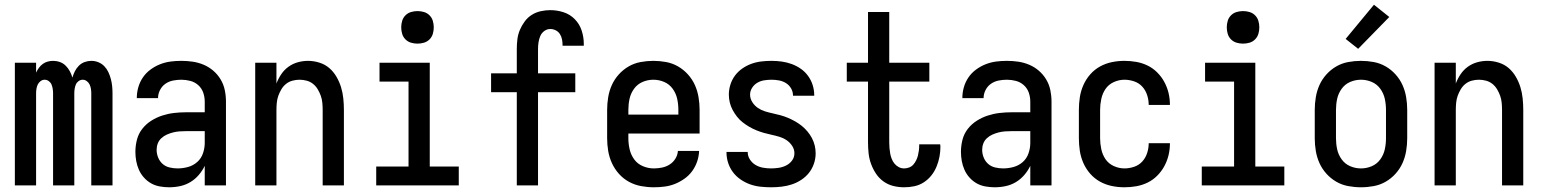

<svg xmlns="http://www.w3.org/2000/svg" viewBox="-20 -786 6540 814"><path d="M43 0V-520H133V-478Q138 -489 145 -498.5Q152 -508 161.5 -515Q171 -522 182.5 -525Q194 -528 205 -528Q220 -528 234 -523Q248 -518 258.5 -507.5Q269 -497 276 -484Q283 -471 287 -457Q291 -471 297.5 -484Q304 -497 314.5 -507.5Q325 -518 339 -523Q353 -528 367 -528Q383 -528 397.5 -522Q412 -516 422.5 -505Q433 -494 439.5 -480Q446 -466 450 -451Q454 -436 455.5 -420.5Q457 -405 457 -390V0H367V-390Q367 -400 365.5 -409.5Q364 -419 360 -427.5Q356 -436 348 -442Q340 -448 331 -448Q321 -448 313 -442Q305 -436 301.5 -427.5Q298 -419 296.5 -409.5Q295 -400 295 -390V0H205V-390Q205 -400 203.5 -409.5Q202 -419 198.5 -427.5Q195 -436 187 -442Q179 -448 169 -448Q160 -448 152 -442Q144 -436 140 -427.5Q136 -419 134.5 -409.5Q133 -400 133 -390V0Z M697 8Q678 8 658 4.5Q638 1 621 -8.5Q604 -18 590.5 -33Q577 -48 569 -66Q561 -84 557.5 -103.5Q554 -123 554 -142Q554 -168 560.5 -193.5Q567 -219 583 -239.5Q599 -260 621 -274Q643 -288 667.5 -296Q692 -304 717.5 -307Q743 -310 769 -310H848V-355Q848 -375 841.5 -393.5Q835 -412 820.5 -425Q806 -438 787 -443Q768 -448 749 -448Q731 -448 713.5 -444.5Q696 -441 681.5 -431Q667 -421 658.5 -404.5Q650 -388 650 -370H560V-371Q560 -394 566.5 -416.5Q573 -439 586 -458Q599 -477 618 -491Q637 -505 658.5 -513.5Q680 -522 702.5 -525Q725 -528 749 -528Q773 -528 797 -524.5Q821 -521 843.5 -511.5Q866 -502 884.5 -486Q903 -470 915.5 -449Q928 -428 933 -404Q938 -380 938 -355V0H848V-83Q838 -62 822.5 -44Q807 -26 787 -14Q767 -2 744 3Q721 8 697 8ZM733 -72Q755 -72 777 -78Q799 -84 816 -99Q833 -114 840.5 -136Q848 -158 848 -180V-230H769Q755 -230 741 -229Q727 -228 713.5 -224.5Q700 -221 687.5 -215.5Q675 -210 664.5 -200.5Q654 -191 649 -178Q644 -165 644 -151Q644 -134 650.5 -118Q657 -102 669.5 -91Q682 -80 699 -76Q716 -72 733 -72Z M1062 0V-520H1152V-432Q1160 -453 1172.5 -471.5Q1185 -490 1203 -503Q1221 -516 1242.5 -522Q1264 -528 1286 -528Q1310 -528 1334 -520.5Q1358 -513 1376 -497.5Q1394 -482 1406.5 -460.5Q1419 -439 1426 -416Q1433 -393 1435.5 -368.5Q1438 -344 1438 -320V0H1348V-320Q1348 -335 1346.5 -350.5Q1345 -366 1340 -380Q1335 -394 1327 -407.5Q1319 -421 1307 -430.5Q1295 -440 1280 -444Q1265 -448 1250 -448Q1235 -448 1220 -444Q1205 -440 1193 -430.5Q1181 -421 1173 -407.5Q1165 -394 1160 -380Q1155 -366 1153.5 -350.5Q1152 -335 1152 -320V0Z M1575 0V-80H1712V-440H1589V-520H1802V-80H1925V0ZM1750 -601Q1736 -601 1722.5 -605Q1709 -609 1699 -619Q1689 -629 1685 -642.5Q1681 -656 1681 -670Q1681 -684 1685 -697.5Q1689 -711 1699 -721Q1709 -731 1722.5 -735Q1736 -739 1750 -739Q1764 -739 1777.5 -735Q1791 -731 1801 -721Q1811 -711 1815 -697.5Q1819 -684 1819 -670Q1819 -656 1815 -642.5Q1811 -629 1801 -619Q1791 -609 1777.5 -605Q1764 -601 1750 -601Z M2171 0V-395H2062V-475H2171V-578Q2171 -599 2173.5 -619.5Q2176 -640 2184 -659Q2192 -678 2204.5 -695Q2217 -712 2234.5 -723Q2252 -734 2272.5 -738.5Q2293 -743 2313 -743Q2342 -743 2369.5 -734Q2397 -725 2417 -704.5Q2437 -684 2446 -656.5Q2455 -629 2455 -601V-592H2365V-596Q2365 -608 2362.5 -620Q2360 -632 2353.5 -642Q2347 -652 2336 -657.5Q2325 -663 2313 -663Q2299 -663 2287.5 -654.5Q2276 -646 2270.5 -633Q2265 -620 2263 -606Q2261 -592 2261 -578V-475H2419V-395H2261V0Z M2752 8Q2725 8 2698 3Q2671 -2 2647 -15Q2623 -28 2604.5 -48.5Q2586 -69 2574.5 -94Q2563 -119 2558.5 -146Q2554 -173 2554 -200V-320Q2554 -347 2558.5 -374Q2563 -401 2574 -425.5Q2585 -450 2603.5 -470.5Q2622 -491 2645.5 -504.5Q2669 -518 2696 -523Q2723 -528 2750 -528Q2777 -528 2804 -523Q2831 -518 2854.5 -504.5Q2878 -491 2896.5 -470.5Q2915 -450 2926 -425.5Q2937 -401 2941.5 -374Q2946 -347 2946 -320V-220H2644V-200Q2644 -176 2649.5 -152.5Q2655 -129 2669 -110Q2683 -91 2705.5 -81.5Q2728 -72 2752 -72Q2769 -72 2786.5 -75.5Q2804 -79 2819 -88.5Q2834 -98 2843.5 -113.5Q2853 -129 2854 -146H2944Q2943 -123 2935.5 -101Q2928 -79 2914.5 -60.5Q2901 -42 2882 -28.5Q2863 -15 2842 -6.5Q2821 2 2798 5Q2775 8 2752 8ZM2856 -300V-320Q2856 -344 2851 -367Q2846 -390 2832 -409.5Q2818 -429 2796 -438.5Q2774 -448 2750 -448Q2726 -448 2704 -438.5Q2682 -429 2668 -409.5Q2654 -390 2649 -367Q2644 -344 2644 -320V-300Z M3249 8Q3226 8 3203.5 5.5Q3181 3 3160 -4.5Q3139 -12 3120 -25Q3101 -38 3087.5 -56Q3074 -74 3067 -95.5Q3060 -117 3060 -140V-142H3150V-141Q3150 -124 3159.5 -109.5Q3169 -95 3183.5 -86.5Q3198 -78 3215 -75Q3232 -72 3249 -72Q3265 -72 3281.5 -74.5Q3298 -77 3313 -84.5Q3328 -92 3338 -105.5Q3348 -119 3348 -136Q3348 -153 3338.5 -167.5Q3329 -182 3315 -191.5Q3301 -201 3284.5 -206Q3268 -211 3251.5 -214.5Q3235 -218 3219 -222.5Q3203 -227 3187 -233.5Q3171 -240 3156.5 -248.5Q3142 -257 3128.5 -267.5Q3115 -278 3104.5 -291.5Q3094 -305 3086 -320Q3078 -335 3074 -351.5Q3070 -368 3070 -385Q3070 -406 3076.5 -427Q3083 -448 3096 -465.5Q3109 -483 3127 -495.5Q3145 -508 3165.5 -515.5Q3186 -523 3208 -525.5Q3230 -528 3251 -528Q3273 -528 3294.5 -525Q3316 -522 3336.5 -514.5Q3357 -507 3375 -494.5Q3393 -482 3406 -464Q3419 -446 3425.5 -425Q3432 -404 3432 -382V-380H3342V-381Q3342 -397 3334 -411Q3326 -425 3312.5 -433.5Q3299 -442 3283 -445Q3267 -448 3251 -448Q3236 -448 3220 -445.5Q3204 -443 3190.5 -435Q3177 -427 3168.5 -413.5Q3160 -400 3160 -385Q3160 -368 3169.5 -353Q3179 -338 3193 -328.5Q3207 -319 3223 -314Q3239 -309 3255.5 -305.5Q3272 -302 3288.5 -297.5Q3305 -293 3320.5 -286.5Q3336 -280 3351 -271.5Q3366 -263 3379 -252.5Q3392 -242 3403 -229Q3414 -216 3422 -201Q3430 -186 3434 -169.5Q3438 -153 3438 -136Q3438 -113 3430.5 -91.5Q3423 -70 3409.5 -53Q3396 -36 3377 -23.5Q3358 -11 3336.5 -4Q3315 3 3293 5.5Q3271 8 3249 8Z M3813 8Q3790 8 3767.5 2.5Q3745 -3 3726 -16.5Q3707 -30 3694 -49.5Q3681 -69 3673 -91Q3665 -113 3662.5 -136Q3660 -159 3660 -183V-440H3570V-520H3660V-735H3750V-520H3920V-440H3750V-183Q3750 -171 3751 -159Q3752 -147 3754 -135.5Q3756 -124 3760.5 -112.5Q3765 -101 3772.5 -92Q3780 -83 3790.5 -77.5Q3801 -72 3813 -72Q3824 -72 3834.5 -76Q3845 -80 3852 -88Q3859 -96 3864 -106Q3869 -116 3871.5 -126Q3874 -136 3875.5 -147Q3877 -158 3877 -169V-174H3966Q3966 -172 3966.5 -169.5Q3967 -167 3967 -164Q3967 -143 3963 -121.5Q3959 -100 3950.5 -79.5Q3942 -59 3928.5 -42Q3915 -25 3896.5 -13Q3878 -1 3856.5 3.5Q3835 8 3813 8Z M4197 8Q4178 8 4158 4.5Q4138 1 4121 -8.5Q4104 -18 4090.5 -33Q4077 -48 4069 -66Q4061 -84 4057.5 -103.5Q4054 -123 4054 -142Q4054 -168 4060.5 -193.5Q4067 -219 4083 -239.5Q4099 -260 4121 -274Q4143 -288 4167.5 -296Q4192 -304 4217.5 -307Q4243 -310 4269 -310H4348V-355Q4348 -375 4341.5 -393.5Q4335 -412 4320.5 -425Q4306 -438 4287 -443Q4268 -448 4249 -448Q4231 -448 4213.5 -444.5Q4196 -441 4181.5 -431Q4167 -421 4158.5 -404.5Q4150 -388 4150 -370H4060V-371Q4060 -394 4066.5 -416.5Q4073 -439 4086 -458Q4099 -477 4118 -491Q4137 -505 4158.5 -513.5Q4180 -522 4202.5 -525Q4225 -528 4249 -528Q4273 -528 4297 -524.5Q4321 -521 4343.5 -511.5Q4366 -502 4384.5 -486Q4403 -470 4415.5 -449Q4428 -428 4433 -404Q4438 -380 4438 -355V0H4348V-83Q4338 -62 4322.5 -44Q4307 -26 4287 -14Q4267 -2 4244 3Q4221 8 4197 8ZM4233 -72Q4255 -72 4277 -78Q4299 -84 4316 -99Q4333 -114 4340.5 -136Q4348 -158 4348 -180V-230H4269Q4255 -230 4241 -229Q4227 -228 4213.5 -224.5Q4200 -221 4187.5 -215.5Q4175 -210 4164.5 -200.5Q4154 -191 4149 -178Q4144 -165 4144 -151Q4144 -134 4150.5 -118Q4157 -102 4169.5 -91Q4182 -80 4199 -76Q4216 -72 4233 -72Z M4747 8Q4720 8 4693.5 2.5Q4667 -3 4643.5 -16Q4620 -29 4602 -49.5Q4584 -70 4573 -95Q4562 -120 4558 -146.5Q4554 -173 4554 -200V-320Q4554 -347 4558 -373.5Q4562 -400 4573 -425Q4584 -450 4602 -470.5Q4620 -491 4643.5 -504Q4667 -517 4693.5 -522.5Q4720 -528 4747 -528Q4773 -528 4798 -523.5Q4823 -519 4845.5 -508Q4868 -497 4886 -479Q4904 -461 4916 -439Q4928 -417 4934 -392.5Q4940 -368 4940 -342V-341H4850V-342Q4850 -362 4843.5 -382.5Q4837 -403 4823 -418.5Q4809 -434 4788.5 -441Q4768 -448 4747 -448Q4724 -448 4702 -438Q4680 -428 4667 -409Q4654 -390 4649 -366.5Q4644 -343 4644 -320V-200Q4644 -177 4649 -153.5Q4654 -130 4667 -111Q4680 -92 4702 -82Q4724 -72 4747 -72Q4768 -72 4788.5 -79Q4809 -86 4823 -101.5Q4837 -117 4843.5 -137.5Q4850 -158 4850 -178V-179H4940V-178Q4940 -152 4934 -127.5Q4928 -103 4916 -81Q4904 -59 4886 -41Q4868 -23 4845.5 -12Q4823 -1 4798 3.5Q4773 8 4747 8Z M5075 0V-80H5212V-440H5089V-520H5302V-80H5425V0ZM5250 -601Q5236 -601 5222.5 -605Q5209 -609 5199 -619Q5189 -629 5185 -642.5Q5181 -656 5181 -670Q5181 -684 5185 -697.5Q5189 -711 5199 -721Q5209 -731 5222.5 -735Q5236 -739 5250 -739Q5264 -739 5277.5 -735Q5291 -731 5301 -721Q5311 -711 5315 -697.5Q5319 -684 5319 -670Q5319 -656 5315 -642.5Q5311 -629 5301 -619Q5291 -609 5277.5 -605Q5264 -601 5250 -601Z M5750 8Q5723 8 5696 3Q5669 -2 5645.5 -15.5Q5622 -29 5603.5 -49.5Q5585 -70 5574 -94.5Q5563 -119 5558.5 -146Q5554 -173 5554 -200V-320Q5554 -347 5558.5 -374Q5563 -401 5574 -425.5Q5585 -450 5603.5 -470.5Q5622 -491 5645.5 -504.5Q5669 -518 5696 -523Q5723 -528 5750 -528Q5777 -528 5804 -523Q5831 -518 5854.5 -504.5Q5878 -491 5896.5 -470.5Q5915 -450 5926 -425.5Q5937 -401 5941.5 -374Q5946 -347 5946 -320V-200Q5946 -173 5941.5 -146Q5937 -119 5926 -94.5Q5915 -70 5896.5 -49.5Q5878 -29 5854.5 -15.5Q5831 -2 5804 3Q5777 8 5750 8ZM5750 -72Q5774 -72 5796 -81.5Q5818 -91 5832 -110.5Q5846 -130 5851 -153Q5856 -176 5856 -200V-320Q5856 -344 5851 -367Q5846 -390 5832 -409.5Q5818 -429 5796 -438.5Q5774 -448 5750 -448Q5726 -448 5704 -438.5Q5682 -429 5668 -409.5Q5654 -390 5649 -367Q5644 -344 5644 -320V-200Q5644 -176 5649 -153Q5654 -130 5668 -110.5Q5682 -91 5704 -81.5Q5726 -72 5750 -72ZM5738 -579 5685 -621 5805 -766 5870 -714Z M6062 0V-520H6152V-432Q6160 -453 6172.5 -471.5Q6185 -490 6203 -503Q6221 -516 6242.5 -522Q6264 -528 6286 -528Q6310 -528 6334 -520.5Q6358 -513 6376 -497.5Q6394 -482 6406.5 -460.5Q6419 -439 6426 -416Q6433 -393 6435.5 -368.5Q6438 -344 6438 -320V0H6348V-320Q6348 -335 6346.5 -350.5Q6345 -366 6340 -380Q6335 -394 6327 -407.5Q6319 -421 6307 -430.5Q6295 -440 6280 -444Q6265 -448 6250 -448Q6235 -448 6220 -444Q6205 -440 6193 -430.5Q6181 -421 6173 -407.5Q6165 -394 6160 -380Q6155 -366 6153.5 -350.5Q6152 -335 6152 -320V0Z"/></svg>

Font: Iosevka Curly Medium
Style: Regular
Weight: 500
Monospace: yes
Designer: Belleve Invis
Foundry: Belleve Invis
Version: Version 22.1.2; ttfautohint (v1.8.4)